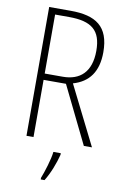

<svg xmlns="http://www.w3.org/2000/svg" viewBox="-101 -771 669 1048"><g transform="rotate(10 233.5 -246.5)"><path d="M203 -714H84V0H123V-317H247L402 0H447L284 -326C371 -351 418 -414 418 -522C418 -665 343 -714 203 -714ZM200 -679C326 -679 379 -636 379 -523C379 -405 318 -352 223 -352H123V-679ZM285 70V61H244C240 102 216 177 202 212V221H223C251 176 273 117 285 70Z"/></g></svg>

Font: Noto Sans Condensed ExtraLight
Style: Regular
Weight: 200
Width: 3
Designer: Monotype Design Team
Foundry: Monotype Imaging Inc.
Version: Version 2.013